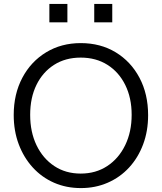

<svg xmlns="http://www.w3.org/2000/svg" viewBox="-20 -950 826 980"><path d="M393 10Q318 10 255.5 -17.5Q193 -45 147 -95.5Q101 -146 75.5 -214Q50 -282 50 -363Q50 -470 94 -553Q138 -636 215.5 -683Q293 -730 392 -730Q493 -730 570.5 -683Q648 -636 692 -553Q736 -470 736 -362Q736 -281 710.5 -213Q685 -145 639 -95Q593 -45 530 -17.5Q467 10 393 10ZM392 -64Q469 -64 527.5 -102.5Q586 -141 619 -209Q652 -277 652 -364Q652 -450 619.5 -516Q587 -582 528.5 -619Q470 -656 392 -656Q314 -656 256 -619Q198 -582 166 -516.5Q134 -451 134 -364Q134 -276 166.5 -208.5Q199 -141 257 -102.5Q315 -64 392 -64ZM461 -836V-930H553V-836ZM232 -836V-930H324V-836Z"/></svg>

Font: Instrument Sans
Style: Regular
Weight: 400
Designer: Rodrigo Fuenzalida
Foundry: fragTYPE
Version: Version 1.000;gftools[0.9.28]